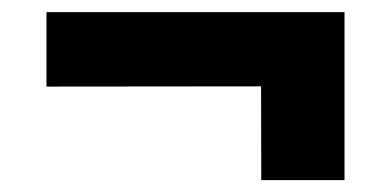

<svg xmlns="http://www.w3.org/2000/svg" viewBox="-20 -445 644 316"><path d="M547 -425V-303L56.5 -302.5V-425ZM547 -382V-148.5H410L409.5 -382Z"/></svg>

Font: Public Sans Thin ExtraBold
Style: Regular
Weight: 800
Version: Version 1.007